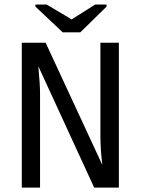

<svg xmlns="http://www.w3.org/2000/svg" viewBox="-20 -853 640 873"><path d="M408.2 0 154.3 -551.8Q162.1 -467.8 162.1 -427.7V0H79.1V-658.7H187.5L445.3 -103Q436.5 -173.3 436.5 -236.8V-658.7H520.5V0ZM345.2 -706.1H265.1L141.1 -822.8V-832.5H191.9L305.2 -765.1H306.2L413.1 -832.5H464.4V-822.8Z"/></svg>

Font: Courier New
Style: Regular
Weight: 400
Designer: Steve Matteson
Foundry: Ascender Corporation
Version: Version 2.00.3